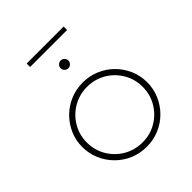

<svg xmlns="http://www.w3.org/2000/svg" viewBox="-186 -754 872 872"><g transform="rotate(-45 250.0 -318.5)"><path d="M250 8.3Q206.9 8.3 169.1 -7.6Q131.2 -23.6 102.8 -52.1Q74.3 -80.6 58 -118.1Q41.7 -155.6 41.7 -198.6Q41.7 -241 58 -278.1Q74.3 -315.3 102.8 -343.8Q131.2 -372.2 169.1 -388.2Q206.9 -404.2 250 -404.2Q293.1 -404.2 330.9 -388.2Q368.8 -372.2 397.2 -343.8Q425.7 -315.3 442 -278.1Q458.3 -241 458.3 -197.9Q458.3 -155.6 442 -118.1Q425.7 -80.6 397.2 -52.1Q368.8 -23.6 330.9 -7.6Q293.1 8.3 250 8.3ZM250.7 -19.4Q300 -19.4 340.6 -43.4Q381.2 -67.4 405.2 -108Q429.2 -148.6 429.2 -197.9Q429.2 -247.2 405.2 -287.8Q381.2 -328.5 340.6 -352.4Q300 -376.4 250 -376.4Q200.7 -376.4 159.7 -352.4Q118.8 -328.5 94.8 -287.8Q70.8 -247.2 70.8 -197.9Q70.8 -148.6 94.8 -108Q118.8 -67.4 159.7 -43.4Q200.7 -19.4 250.7 -19.4ZM250 -495.8Q243.1 -495.8 237.5 -499.3Q231.9 -502.8 228.5 -508.3Q225 -513.9 225 -520.8Q225 -527.8 228.5 -533.3Q231.9 -538.9 237.5 -542.4Q243.1 -545.8 250 -545.8Q256.9 -545.8 262.5 -542.4Q268.1 -538.9 271.5 -533.3Q275 -527.8 275 -520.8Q275 -513.9 271.5 -508.3Q268.1 -502.8 262.5 -499.3Q256.9 -495.8 250 -495.8ZM131.2 -622.9V-645.1H368.8V-622.9Z"/></g></svg>

Font: Afacad Flux Thin
Style: Regular
Weight: 250
Designer: Kristian Moeller
Foundry: Dicotype
Version: Version 1.100